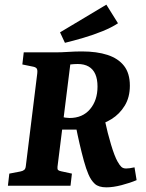

<svg xmlns="http://www.w3.org/2000/svg" viewBox="-20 -798 626 825"><path d="M14 0 20 -52 67 -61Q78 -63 84 -68Q90 -73 91 -85L140 -482Q142 -499 137 -504.5Q132 -510 120 -512L76 -521L82 -573H217Q243 -573 273 -575Q303 -577 332 -577Q396 -577 442 -562Q488 -547 513 -515Q538 -483 538 -430Q538 -380 516 -344Q494 -308 459.5 -286.5Q425 -265 385 -256L345 -241H235L242 -298Q250 -294 261 -292.5Q272 -291 279 -291Q335 -291 367 -329Q399 -367 399 -426Q399 -458 389.5 -479.5Q380 -501 361 -512Q342 -523 314 -523Q307 -523 298.5 -522.5Q290 -522 282 -521L227 -81Q226 -71 229.5 -67.5Q233 -64 243 -62L289 -52L283 0ZM437 7Q404 7 387.5 -8Q371 -23 360 -49Q350 -72 340.5 -106.5Q331 -141 322 -180Q313 -219 306 -255L431 -279Q442 -227 457 -177Q472 -127 485 -104Q494 -88 501.5 -81Q509 -74 522 -74Q536 -74 558 -79L567 -24Q539 -12 502.5 -2.5Q466 7 437 7ZM259 -614 238 -659 437 -778 487 -698Q460 -680 420.5 -664Q381 -648 338.5 -635.5Q296 -623 259 -614Z"/></svg>

Font: Rasa
Style: Italic
Weight: 400
Italic angle: -7.10001°
Designer: Anna Giedrys (Yrsa+Rasa design), David Brezina (Yrsa art-direction, Rasa art-direction, design)
Foundry: Rosetta Type Foundry
Version: Version 2.004